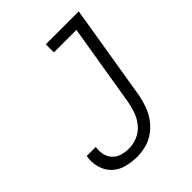

<svg xmlns="http://www.w3.org/2000/svg" viewBox="-207 -858 989 989"><g transform="rotate(-45 288.0 -363.5)"><path d="M217 8Q250 8 284 -1Q318 -10 347.5 -32Q377 -54 397.5 -83.5Q418 -113 429.5 -146Q441 -179 447 -212L533 -735H293V-676H457L382 -222Q376 -191 365 -160.5Q354 -130 332 -104Q310 -78 279 -65Q248 -52 217 -52Q191 -52 166.5 -59Q142 -66 125 -84Q108 -102 102.5 -127Q97 -152 101 -178V-179H35V-178Q28 -139 38.5 -101Q49 -63 75.5 -37.5Q102 -12 139.5 -2Q177 8 217 8Z"/></g></svg>

Font: Iosevka Sparkle Light Oblique
Style: Regular
Weight: 300
Italic angle: -9°
Designer: Belleve Invis
Foundry: Belleve Invis
Version: Version 4.5.0; ttfautohint (v1.8.3)